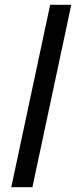

<svg xmlns="http://www.w3.org/2000/svg" viewBox="-20 -780 317 800"><path d="M27 0 189 -760H277L115 0Z"/></svg>

Font: BC Sans
Style: Italic
Weight: 400
Italic angle: -12°
Designer: Monotype Design Team
Designer: Province of B.C.
Foundry: Monotype Imaging Inc.
Version: Version 2.000;GOOG;noto-source:20170915:90ef993387c0